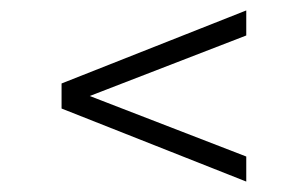

<svg xmlns="http://www.w3.org/2000/svg" viewBox="-20 -503 590 368"><path d="M98 -295V-343L452 -483V-435L152 -319L452 -203V-155Z"/></svg>

Font: Gilda Display
Style: Regular
Weight: 400
Designer: Eduardo Rodriguez Tunni
Foundry: Eduardo Rodriguez Tunni
Version: Version 1.002; ttfautohint (v1.8.4.7-5d5b);gftools[0.9.22]